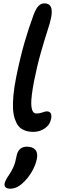

<svg xmlns="http://www.w3.org/2000/svg" viewBox="-20 -780 372 1152"><path d="M181.2 11.2Q162.6 11.2 147.5 8.3Q132.3 5.4 116.2 -3.2Q100.1 -11.7 88.9 -26.4Q77.6 -41 69.1 -66.2Q60.5 -91.3 58.3 -125Q56.2 -158.7 60.5 -207.5Q64.9 -256.3 77.1 -316.9Q100.6 -432.6 125.2 -518.8Q149.9 -605 182.1 -692.9Q196.3 -729.5 211.2 -744.6Q226.1 -759.8 247.1 -759.8Q304.7 -759.8 286.1 -670.9Q280.3 -642.6 263.4 -591.3Q246.6 -540 224.9 -463.6Q203.1 -387.2 185.1 -296.9Q175.8 -249.5 171.4 -214.1Q167 -178.7 167.5 -157Q168 -135.3 172.4 -122.1Q176.8 -108.9 183.1 -104Q189.5 -99.1 199.2 -99.1Q217.3 -99.1 234.9 -105.5Q252.4 -111.8 259.8 -111.8Q278.8 -111.8 284.9 -98.9Q291 -85.9 286.1 -64.9Q279.8 -31.7 249.5 -10.3Q219.2 11.2 181.2 11.2ZM41 352.1Q22 352.1 13.4 343.5Q4.9 335 7.8 319.8Q11.2 303.2 36.1 266.1Q50.3 245.6 59.1 225.3Q67.9 205.1 71.3 192.1Q74.7 179.2 79.1 157.2Q89.8 100.1 141.1 100.1Q175.8 100.1 192.1 118.9Q208.5 137.7 201.2 172.9Q194.3 208.5 172.6 247.3Q150.9 286.1 119.1 315.9Q81.5 352.1 41 352.1Z"/></svg>

Font: Shantell Sans Normal
Style: Italic
Weight: 500
Italic angle: -11.31°
Designer: Stephen Nixon, Anya Danilova, Shantell Martin
Foundry: Arrow Type
Version: Version 1.006;[559af2be0]